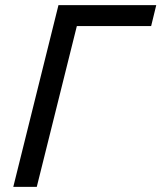

<svg xmlns="http://www.w3.org/2000/svg" viewBox="-20 -732 632 752"><path d="M209 -712H592L572 -630H281L124 0H32Z"/></svg>

Font: CST
Style: Italic
Weight: 400
Italic angle: -14°
Version: Version 1.00